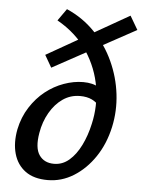

<svg xmlns="http://www.w3.org/2000/svg" viewBox="-52 -760 610 814"><g transform="rotate(5 252.5 -353.5)"><path d="M181 11Q122 11 86 -15.5Q50 -42 37 -88Q24 -134 35 -192Q46 -245 73 -287Q100 -329 136 -357.5Q172 -386 214 -401Q256 -416 296 -416Q337 -416 363.5 -399.5Q390 -383 401 -356L373 -317Q359 -336 338 -346Q317 -356 288 -356Q247 -356 214.5 -333.5Q182 -311 159.5 -272Q137 -233 129 -185Q118 -121 139 -90.5Q160 -60 202 -60Q238 -60 266.5 -84.5Q295 -109 315.5 -150.5Q336 -192 347 -242Q365 -319 352 -399Q339 -479 293 -549.5Q247 -620 164 -667L200 -718Q269 -688 320 -635Q371 -582 401.5 -515.5Q432 -449 440.5 -377.5Q449 -306 434 -237Q418 -164 380.5 -108.5Q343 -53 291.5 -21Q240 11 181 11ZM155 -465 125 -517 471 -714 505 -656Z"/></g></svg>

Font: Ysabeau Infant SemiBold
Style: Italic
Weight: 600
Italic angle: -12°
Designer: Christian Thalmann (Catharsis Fonts)
Version: Version 2.002; featfreeze: ss01,ss02,lnum